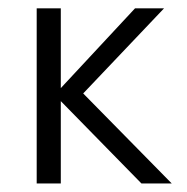

<svg xmlns="http://www.w3.org/2000/svg" viewBox="-20 -430 439 450"><path d="M175 -211 382.5 0H311.5L122.5 -193V0H66V-410.5H122.5V-223.5L296.5 -410.5H364.5Z"/></svg>

Font: League Spartan Thin Light
Style: Regular
Weight: 300
Version: Version 2.002